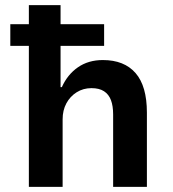

<svg xmlns="http://www.w3.org/2000/svg" viewBox="-20 -725 671 745"><path d="M92 0V-547H20V-631H92V-705H215V-631H384V-547H215V-387H220Q242 -436 282.5 -464Q323 -492 379 -492Q462 -492 506 -441.5Q550 -391 550 -288V0H419V-281Q419 -314 410.5 -336.5Q402 -359 383.5 -371Q365 -383 335 -383Q303 -383 277.5 -367Q252 -351 237.5 -324Q223 -297 223 -262V0Z"/></svg>

Font: Nunito Sans 7pt SemiCondensed
Style: Bold
Weight: 700
Width: 4
Designer: Vernon Adams
Foundry: Vernon Adams
Version: Version 3.101;gftools[0.9.27]